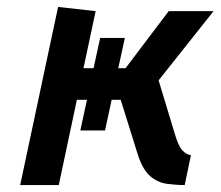

<svg xmlns="http://www.w3.org/2000/svg" viewBox="-20 -532 634 552"><path d="M529 -86Q517 -87 505 -99Q493 -111 482 -149L436 -301L594 -500H465L341 -336H320L339 -423H268L249 -336H220L255 -500L147 -512L38 0H149L201 -245H230L211 -157H282L301 -245H327L377 -85Q391 -43 412.5 -25Q434 -7 460 -3.5Q486 0 511 0Z"/></svg>

Font: Advent Pro
Style: Bold Italic
Weight: 700
Italic angle: -12°
Designer: VivaRado, Andreas Kalpakidis
Foundry: VivaRado, Andreas Kalpakidis
Version: Version 3.000